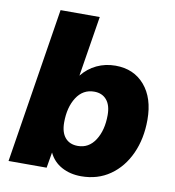

<svg xmlns="http://www.w3.org/2000/svg" viewBox="-81 -777 781 859"><g transform="rotate(10 310.0 -347.0)"><path d="M344 11Q294 11 255.5 -10Q217 -31 198 -71L186 0H13L125 -705H303L259 -431Q287 -466 326 -484.5Q365 -503 411 -503Q494 -503 543.5 -445.5Q593 -388 593 -289Q593 -203 562 -135Q531 -67 475 -28Q419 11 344 11ZM306 -120Q356 -120 385 -165Q414 -210 414 -279Q414 -324 393.5 -348Q373 -372 337 -372Q286 -372 257 -327Q228 -282 228 -213Q228 -168 248.5 -144Q269 -120 306 -120Z"/></g></svg>

Font: Nunito Sans Black
Style: Italic
Weight: 900
Italic angle: -9°
Designer: Vernon Adams
Foundry: Vernon Adams
Version: Version 3.006; ttfautohint (v1.8.3)